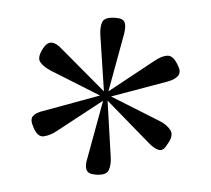

<svg xmlns="http://www.w3.org/2000/svg" viewBox="-36 -812 478 434"><g transform="rotate(5 202.5 -594.5)"><path d="M195 -416Q178 -416 174 -425.5Q170 -435 174 -452L198 -584L99 -506Q85 -495 71 -492Q57 -489 46 -511Q37 -527 43 -535.5Q49 -544 65 -549L190 -595L75 -641Q56 -649 48.5 -659Q41 -669 53 -691Q61 -705 71.5 -704.5Q82 -704 94 -693L198 -605L179 -730Q176 -749 180.5 -761Q185 -773 211 -773Q227 -773 231 -764.5Q235 -756 232 -738L208 -606L306 -684Q322 -697 335 -698Q348 -699 360 -677Q368 -664 362 -655Q356 -646 340 -640L215 -595L330 -549Q347 -542 355.5 -530.5Q364 -519 351 -498Q344 -483 334 -484Q324 -485 310 -497L208 -585L226 -460Q229 -442 224.5 -429Q220 -416 195 -416Z"/></g></svg>

Font: Literata 60pt ExtraLight
Style: Regular
Weight: 250
Designer: Latin by Veronika Burian and Jose Scaglione. Greek by Irene Vlachou. Cyrillic by Vera Evstafieva.
Foundry: TypeTogether
Version: Version 3.103;gftools[0.9.29]